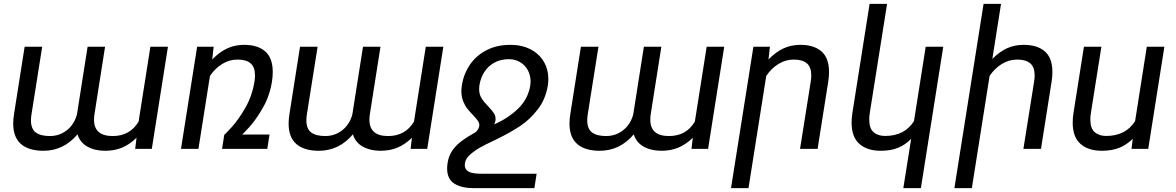

<svg xmlns="http://www.w3.org/2000/svg" viewBox="-20 -770 6081 993"><path d="M696.8 -141.1 757.8 -528.3H848.6L765.1 0H679.2L686 -57.6Q651.4 -23.4 612.1 -6.8Q572.8 9.8 523.9 9.8Q470.7 9.8 432.4 -11.5Q394 -32.7 380.9 -75.2Q309.1 9.8 204.6 9.8Q128.9 9.8 88.6 -24.9Q48.3 -59.6 48.3 -131.3Q48.3 -154.3 52.7 -181.2L107.4 -528.3H198.2L143.1 -180.2Q140.1 -162.6 140.1 -148.4Q140.1 -103.5 165 -85Q189.9 -66.4 237.8 -66.4Q272.9 -66.4 301.8 -81.1Q330.6 -95.7 350.1 -120.8Q369.6 -146 377.9 -177.7L433.1 -528.3H523.4L468.8 -180.7Q466.3 -167.5 466.3 -150.9Q466.3 -66.4 563 -66.4Q652.3 -66.4 696.8 -141.1Z M1231 -74.2H1374L1362.3 0H1128.4L1140.1 -74.2Q1140.1 -70.3 1177.5 -111.6Q1214.8 -152.8 1249.5 -213.6Q1284.2 -274.4 1295.9 -347.2Q1298.8 -364.7 1298.8 -379.9Q1298.8 -422.9 1276.1 -442.4Q1253.4 -461.9 1208.5 -461.9Q1166 -461.9 1129.2 -439.2Q1092.3 -416.5 1065.9 -377.4L1006.3 0H916L999.5 -528.3H1085L1077.6 -462.4Q1114.3 -500.5 1154.3 -519.3Q1194.3 -538.1 1242.2 -538.1Q1312.5 -538.1 1351.6 -504.2Q1390.6 -470.2 1390.6 -397.9Q1390.6 -372.6 1386.7 -348.6Q1375 -275.4 1340.6 -214.4Q1306.2 -153.3 1268.6 -111.8Q1231 -70.3 1231 -74.2Z M2121.1 -141.1 2182.1 -528.3H2272.9L2189.5 0H2103.5L2110.4 -57.6Q2075.7 -23.4 2036.4 -6.8Q1997.1 9.8 1948.2 9.8Q1895 9.8 1856.7 -11.5Q1818.4 -32.7 1805.2 -75.2Q1733.4 9.8 1628.9 9.8Q1553.2 9.8 1512.9 -24.9Q1472.7 -59.6 1472.7 -131.3Q1472.7 -154.3 1477.1 -181.2L1531.7 -528.3H1622.6L1567.4 -180.2Q1564.5 -162.6 1564.5 -148.4Q1564.5 -103.5 1589.4 -85Q1614.3 -66.4 1662.1 -66.4Q1697.3 -66.4 1726.1 -81.1Q1754.9 -95.7 1774.4 -120.8Q1793.9 -146 1802.2 -177.7L1857.4 -528.3H1947.8L1893.1 -180.7Q1890.6 -167.5 1890.6 -150.9Q1890.6 -66.4 1987.3 -66.4Q2076.7 -66.4 2121.1 -141.1Z M2441.4 -87.4Q2459 -105.5 2459 -122.6Q2459 -134.8 2451.4 -145.5Q2443.8 -156.2 2426.8 -174.3Q2408.2 -193.4 2396 -209.2Q2383.8 -225.1 2375 -247.8Q2366.2 -270.5 2366.2 -298.8Q2366.2 -310.5 2368.7 -328.6Q2377.9 -387.7 2410.4 -435.3Q2442.9 -482.9 2496.3 -510.5Q2549.8 -538.1 2619.1 -538.1Q2678.7 -538.1 2723.4 -515.1Q2768.1 -492.2 2792 -451.9Q2815.9 -411.6 2815.9 -361.3Q2815.9 -342.8 2813.5 -328.6Q2801.8 -256.3 2761 -203.9Q2720.2 -151.4 2670.9 -118.7Q2621.6 -85.9 2554.2 -52.7L2531.2 -41.5Q2491.2 -22.9 2462.6 -6.8Q2434.1 9.3 2411.1 29.8Q2388.2 50.3 2384.8 72.8Q2383.8 80.6 2383.8 84Q2383.8 106 2402.8 117.2Q2421.9 128.4 2467.3 128.4H2755.4L2743.7 203.1H2429.7Q2368.7 203.1 2330.6 180.2Q2292.5 157.2 2292.5 101.1Q2292.5 89.4 2294.9 72.3Q2300.3 37.1 2318.6 9.8Q2336.9 -17.6 2366.5 -39.8Q2396 -62 2441.4 -87.4ZM2458 -310.1Q2458 -282.2 2470.2 -262.5Q2482.4 -242.7 2505.9 -218.8Q2524.9 -198.7 2533.9 -185.3Q2543 -171.9 2543 -154.8Q2543 -141.6 2536.6 -127.4Q2605.5 -156.7 2658.2 -206.8Q2710.9 -256.8 2722.7 -328.6Q2724.1 -338.9 2724.1 -349.1Q2724.1 -380.9 2709.7 -407.2Q2695.3 -433.6 2669.7 -448.7Q2644 -463.9 2612.3 -463.9Q2568.8 -463.9 2536.4 -445.8Q2503.9 -427.7 2484.6 -397.2Q2465.3 -366.7 2459.5 -328.6Q2458 -319.3 2458 -310.1Z M3573.7 -141.1 3634.8 -528.3H3725.6L3642.1 0H3556.2L3563 -57.6Q3528.3 -23.4 3489 -6.8Q3449.7 9.8 3400.9 9.8Q3347.7 9.8 3309.3 -11.5Q3271 -32.7 3257.8 -75.2Q3186 9.8 3081.5 9.8Q3005.9 9.8 2965.6 -24.9Q2925.3 -59.6 2925.3 -131.3Q2925.3 -154.3 2929.7 -181.2L2984.4 -528.3H3075.2L3020 -180.2Q3017.1 -162.6 3017.1 -148.4Q3017.1 -103.5 3042 -85Q3066.9 -66.4 3114.7 -66.4Q3149.9 -66.4 3178.7 -81.1Q3207.5 -95.7 3227.1 -120.8Q3246.6 -146 3254.9 -177.7L3310.1 -528.3H3400.4L3345.7 -180.7Q3343.3 -167.5 3343.3 -150.9Q3343.3 -66.4 3439.9 -66.4Q3529.3 -66.4 3573.7 -141.1Z M3942.9 -377.4 3851.1 203.1H3760.7L3876.5 -528.3H3961.9L3954.6 -462.4Q3991.2 -500.5 4031.2 -519.3Q4071.3 -538.1 4119.1 -538.1Q4189.5 -538.1 4228.5 -504.2Q4267.6 -470.2 4267.6 -397.9Q4267.6 -372.6 4263.7 -348.6L4208.5 0H4117.7L4172.9 -347.2Q4175.8 -364.7 4175.8 -379.9Q4175.8 -422.9 4153.1 -442.4Q4130.4 -461.9 4085.4 -461.9Q4043 -461.9 4006.1 -439.2Q3969.2 -416.5 3942.9 -377.4Z M4651.9 203.1 4692.4 -52.2Q4662.6 -21 4624.5 -5.6Q4586.4 9.8 4535.6 9.8Q4464.8 9.8 4424.6 -25.9Q4384.3 -61.5 4384.3 -136.2Q4384.3 -159.7 4388.7 -187.5L4477.5 -750H4567.9L4478.5 -186.5Q4475.6 -167.5 4475.6 -152.3Q4475.6 -106 4498 -86.4Q4520.5 -66.9 4557.1 -66.9Q4658.7 -66.9 4707 -143.6L4767.6 -528.3H4858.4L4742.7 203.1Z M5098.1 -377.4 5006.3 203.1H4916L5066.9 -750H5157.2L5112.3 -465.3Q5148.9 -502.4 5188 -520.3Q5227.1 -538.1 5274.4 -538.1Q5344.7 -538.1 5383.8 -504.2Q5422.9 -470.2 5422.9 -397.9Q5422.9 -372.6 5418.9 -348.6L5363.8 0H5272.9L5328.1 -347.2Q5331.1 -364.7 5331.1 -379.9Q5331.1 -422.9 5308.3 -442.4Q5285.6 -461.9 5240.7 -461.9Q5198.2 -461.9 5161.4 -439.2Q5124.5 -416.5 5098.1 -377.4Z M5832 0 5838.4 -52.2Q5806.6 -20.5 5768.3 -5.4Q5730 9.8 5679.2 9.8Q5608.4 9.8 5568.1 -25.9Q5527.8 -61.5 5527.8 -136.2Q5527.8 -159.7 5532.2 -187.5L5585.9 -528.3H5676.3L5622.1 -186.5Q5619.1 -167.5 5619.1 -152.3Q5619.1 -106 5641.6 -86.4Q5664.1 -66.9 5700.7 -66.9Q5802.2 -66.9 5850.6 -143.6L5911.1 -528.3H6002L5918.5 0Z"/></svg>

Font: Mardoto
Style: Italic
Weight: 400
Italic angle: -12°
Designer: Christian Robertson, Vahan Hovhannisyan
Foundry: Google
Version: Version 1.000